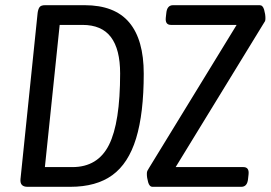

<svg xmlns="http://www.w3.org/2000/svg" viewBox="-20 -720 1043 740"><path d="M86 0Q56 0 59 -30L125 -670Q127 -685 132.5 -692.5Q138 -700 154 -700H306Q422 -700 478 -633.5Q534 -567 534 -436Q534 -283 504.5 -186.5Q475 -90 413 -45Q351 0 251 0ZM153 -76H259Q357 -76 400 -161.5Q443 -247 443 -437Q443 -530 407.5 -577Q372 -624 298 -624H210ZM568 0Q556 0 551 -17.5Q546 -35 546 -50Q546 -58 548 -61.5Q550 -65 554 -72L892 -624H639Q616 -624 619 -652L621 -670Q624 -700 647 -700H981Q993 -700 998 -682.5Q1003 -665 1003 -650Q1003 -642 1001.5 -638.5Q1000 -635 995 -628L657 -76H918Q941 -76 938 -48L936 -30Q933 0 910 0Z"/></svg>

Font: Asap Condensed Condensed Regular
Style: Italic
Weight: 400
Width: 3
Italic angle: -6°
Designer: Pablo Cosgaya
Foundry: Omnibus-Type
Version: Version 3.001; ttfautohint (v1.8.4.7-5d5b)